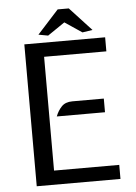

<svg xmlns="http://www.w3.org/2000/svg" viewBox="-59 -935 696 980"><g transform="rotate(-5 288.5 -445.0)"><path d="M89 -727H503V-655H184V-72H518V0H89ZM469 -416V-346H222Q233 -375 252.5 -395.5Q272 -416 308 -416ZM331 -890 442 -770 390 -762 302 -821 214 -761 165 -770 274 -890Z"/></g></svg>

Font: Expletus Sans
Style: Regular
Weight: 400
Designer: Jasper de Waard
Foundry: Designtown
Version: Version 7.028